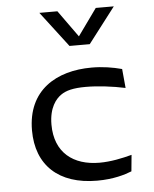

<svg xmlns="http://www.w3.org/2000/svg" viewBox="-56 -853 732 912"><g transform="rotate(-5 310.0 -397.0)"><path d="M390.5 -525.5C222 -525.5 82.5 -444.5 82.5 -252.5C82.5 -87 186.5 12 370.5 12C448.5 12 503.5 -5 536 -18L543.5 -96C497 -83.5 442.5 -72 389 -72C265 -72 177 -137.5 177 -272C177 -353.5 211 -392.5 235 -409.5C260 -427.5 295 -436.5 355 -436.5C412 -436.5 482 -428 543 -415L534.5 -506C491.5 -517.5 443.5 -525.5 390.5 -525.5ZM166 -806H252L343.5 -678.5L435 -806H521L391.5 -637H295Z"/></g></svg>

Font: Monaspace Argon
Style: Regular
Weight: 400
Designer: Riley Cran & the Lettermatic Team
Foundry: Lettermatic
Version: Version 1.200 (Monaspace Argon)